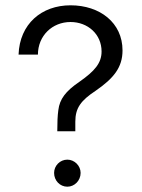

<svg xmlns="http://www.w3.org/2000/svg" viewBox="-20 -694 537 724"><path d="M196 -199H264V-235C264 -287 285 -315 341 -352C409 -399 442 -440 442 -504C442 -608 357 -674 246 -674C137 -674 54 -604 50 -488H123C123 -559 177 -611 246 -611C311 -611 363 -565 363 -500C363 -456 337 -426 280 -386C227 -350 205 -320 200 -279C197 -258 196 -232 196 -199ZM184 -42C184 -13 206 10 234 10C261 10 284 -13 284 -42C284 -69 261 -92 234 -92C206 -92 184 -69 184 -42Z"/></svg>

Font: All Genders v4 Light
Style: Regular
Weight: 300
Designer: Rassam Alawdi
Foundry: Rassam Art
Version: Version 3.100;FEAKit 1.0